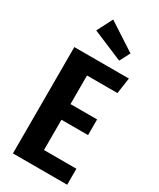

<svg xmlns="http://www.w3.org/2000/svg" viewBox="-232 -1009 898 1082"><g transform="rotate(30 216.5 -468.0)"><path d="M393 -589H195V-403H368V-301H195V-104H406V0H53V-692H408ZM345 -819 310 -752 113 -835 165 -936Z"/></g></svg>

Font: Fira Sans Compressed SemiBold
Style: Regular
Weight: 600
Width: 1
Designer: bBox Type GmbH & Carrois Corporate GbR & Edenspiekermann AG
Foundry: bBox Type GmbH & Carrois Corporate GbR & Edenspiekermann AG
Version: Version 4.301